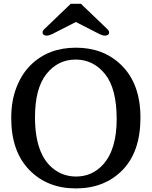

<svg xmlns="http://www.w3.org/2000/svg" viewBox="-20 -997 811 1026"><path d="M40 0ZM40 -366.2Q40 -459 68.4 -531Q96.7 -603 144.5 -649.9Q238.8 -742.2 385.3 -742.2Q531.7 -742.2 626 -651.4Q730.5 -551.3 730.5 -368.7Q730.5 -186 634.5 -88.1Q538.6 9.8 385.3 9.8Q232.4 9.8 136.2 -89.4Q40 -188.5 40 -366.2ZM386.7 -53.7Q472.2 -53.7 530.3 -117.2Q603.5 -197.3 603.5 -360.8Q603.5 -524.4 541 -601.6Q478.5 -678.7 383.8 -678.7Q289.6 -678.7 228.3 -601.8Q167 -524.9 167 -371.1Q167 -149.9 288.1 -79.6Q332.5 -53.7 386.7 -53.7ZM563 -823.7Q563 -806.6 539.6 -806.6Q526.9 -807.1 510.7 -815.4L385.3 -879.4L259.8 -815.4Q243.7 -807.1 231 -806.6Q207.5 -806.6 207.5 -823.7Q207.5 -831.5 214.8 -839.4L357.9 -976.6H412.6L555.7 -839.4Q563 -831.5 563 -823.7Z"/></svg>

Font: Arbutus Slab
Style: Regular
Weight: 400
Version: Version 1.002; ttfautohint (v0.92) -l 10 -r 16 -G 200 -x 7 -